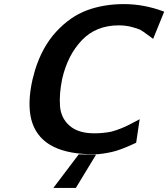

<svg xmlns="http://www.w3.org/2000/svg" viewBox="-20 -735 823 939"><path d="M139 -346Q148 -382 151 -391Q186 -505 254.5 -579.5Q323 -654 405 -684.5Q487 -715 586 -715Q685 -715 783 -678L729 -545Q727 -546 701 -565.5Q675 -585 664.5 -590Q654 -595 624.5 -603Q595 -611 561 -611Q450 -611 380.5 -538.5Q311 -466 284 -349Q269 -275 273.5 -216Q278 -157 320.5 -120Q363 -83 441 -83Q484 -83 524 -91Q574 -104 629 -134L663 -152L646 -37Q587 -9 548.5 2.5Q510 14 460 19H414Q175 12 133 -151Q113 -231 139 -346ZM241 184 365 20Q379 20 407.5 20.5Q436 21 450 21L351 184Z"/></svg>

Font: Coval
Style: ExtraBold Italic
Weight: 800
Foundry: Context Ltd
Version: Version 001.000